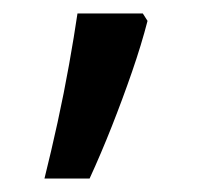

<svg xmlns="http://www.w3.org/2000/svg" viewBox="-20 -136 308 285"><path d="M46 129Q56 89 65.5 45.5Q75 2 82.5 -40Q90 -82 95 -116H192L199 -105Q190 -70 176 -29.5Q162 11 146 51.5Q130 92 113 129Z"/></svg>

Font: hindi115
Style: Book
Weight: 400
Designer: Jelle Bosma - Monotype Design Team
Foundry: Monotype Imaging Inc.
Version: Version 2.003